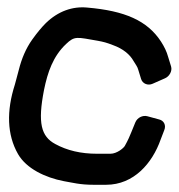

<svg xmlns="http://www.w3.org/2000/svg" viewBox="-20 -517 495 532"><path d="M437 -300C449 -305 458 -320 454 -333L446 -359C442 -374 435 -388 426 -402C388 -460 326 -487 222 -496C181 -500 141 -486 107 -453C96 -442 84 -428 69 -407C52 -383 40 -355 32 -323C27 -305 24 -292 21 -282C-2 -210 -1 -144 30 -90C53 -50 105 -25 157 -15C181 -11 201 -5 239 -5H274C351 -5 402 -65 425 -130L435 -156C441 -170 434 -183 421 -186L388 -195C376 -198 361 -192 355 -178L344 -151C340 -141 335 -129 326 -113C323 -107 304 -91 286 -91H249C204 -91 166 -100 133 -118C94 -139 84 -176 102 -268C112 -317 127 -361 163 -395C187 -418 193 -414 251 -404C267 -401 275 -399 293 -392C321 -382 340 -366 350 -348C356 -338 361 -332 363 -324L371 -298C375 -285 390 -279 403 -285Z"/></svg>

Font: Reckless Catfish
Style: HeavyIt
Weight: 400
Foundry: Cannot Into Space Fonts
Version: Version 0.2894